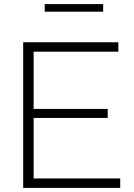

<svg xmlns="http://www.w3.org/2000/svg" viewBox="-20 -916 652 936"><path d="M198 -859V-896H483V-859ZM566 -46V0H93V-710H557V-664H144V-385H505V-341H144V-46Z"/></svg>

Font: Raleway-v4020 Light
Style: Regular
Weight: 300
Designer: Matt McInerney, Pablo Impallari, Rodrigo Fuenzalida
Foundry: Matt McInerney, Pablo Impallari, Rodrigo Fuenzalida
Version: Version 4.020;PS 004.020;hotconv 1.0.88;makeotf.lib2.5.64775